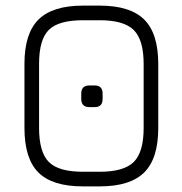

<svg xmlns="http://www.w3.org/2000/svg" viewBox="-20 -661 649 683"><path d="M275 2Q166 2 116.5 -47.5Q67 -97 67 -206V-434Q67 -542 117 -591.5Q167 -641 275 -641H335Q443 -641 493 -591.5Q543 -542 543 -433V-206Q543 -97 493 -47.5Q443 2 335 2ZM275 -50H335Q421 -50 456 -85Q491 -120 491 -206V-433Q491 -519 456 -554Q421 -589 335 -589H275Q188 -589 153.5 -554.5Q119 -520 119 -434V-206Q119 -120 153.5 -85Q188 -50 275 -50ZM298 -280Q269 -280 269 -309V-328Q269 -357 298 -357H317Q345 -357 345 -328V-309Q345 -280 317 -280Z"/></svg>

Font: Jura
Style: Regular
Weight: 400
Designer: Daniel Johnson, Alexei Vanyashin
Foundry: Daniel Johnson
Version: Version 5.103